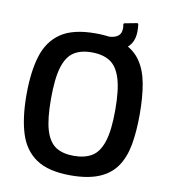

<svg xmlns="http://www.w3.org/2000/svg" viewBox="-85 -831 805 912"><g transform="rotate(10 317.5 -375.5)"><path d="M44 -334Q44 -444 67.5 -520.5Q91 -597 150 -637Q209 -677 316 -677Q399 -677 453 -654.5Q507 -632 537 -588.5Q567 -545 578.5 -481Q590 -417 590 -334Q590 -251 578.5 -187.5Q567 -124 537 -80.5Q507 -37 453 -14.5Q399 8 316 8Q209 8 150 -32Q91 -72 67.5 -148Q44 -224 44 -334ZM162 -334Q162 -236 178.5 -182.5Q195 -129 228.5 -107.5Q262 -86 315 -86Q368 -86 402.5 -107Q437 -128 454.5 -182Q472 -236 472 -334Q472 -433 454.5 -487.5Q437 -542 402.5 -563.5Q368 -585 315 -585Q262 -585 228.5 -563Q195 -541 178.5 -487Q162 -433 162 -334ZM502 -759Q507 -760 509 -754Q510 -745 510.5 -737Q511 -729 511 -722Q511 -684 494.5 -659.5Q478 -635 449 -623Q420 -611 384 -609Q378 -609 378 -615V-667Q378 -673 384 -673Q409 -674 425 -685.5Q441 -697 441 -724Q441 -728 440.5 -732.5Q440 -737 439 -741Q439 -747 444 -748Z"/></g></svg>

Font: Glory Thin SemiBold
Style: Regular
Weight: 600
Version: Version 1.011